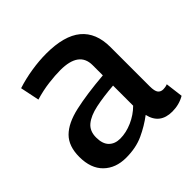

<svg xmlns="http://www.w3.org/2000/svg" viewBox="-149 -681 824 824"><g transform="rotate(-45 263.0 -269.5)"><path d="M27 -135Q27 -200 62 -235Q97 -270 168 -286Q239 -302 346 -311V-373Q346 -456 233 -456Q202 -456 161 -451Q120 -446 77 -433L59 -520Q102 -534 149.5 -541.5Q197 -549 240 -549Q349 -549 402 -505Q455 -461 455 -374V-136Q455 -106 463.5 -95.5Q472 -85 487 -85Q492 -85 499 -86Q506 -87 513 -90L523 -10Q489 10 447 10Q372 10 356 -61Q318 -32 272.5 -11Q227 10 167 10Q104 10 65.5 -27.5Q27 -65 27 -135ZM137 -143Q137 -104 156 -85Q175 -66 207 -66Q243 -66 280.5 -82.5Q318 -99 346 -127V-249Q282 -244 235 -234Q188 -224 162.5 -203Q137 -182 137 -143Z"/></g></svg>

Font: Georama Medium
Style: Regular
Weight: 500
Designer: Jean-Baptiste Levee
Foundry: Production Type
Version: Version 1.000